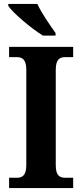

<svg xmlns="http://www.w3.org/2000/svg" viewBox="-20 -951 415 971"><path d="M197 -771H261V-784C234 -822 189 -886 169 -931H22V-921C45 -886 138 -807 197 -771ZM26 0H350V-52H310C283 -52 262 -62 262 -115V-598C262 -652 283 -662 310 -662H350V-714H26V-662H65C91 -662 113 -652 113 -598V-115C113 -62 91 -52 65 -52H26Z"/></svg>

Font: Noto Serif Tamil SemiCondensed
Style: Bold
Weight: 700
Width: 4
Designer: Indian Type Foundry, Tom Grace, and the Monotype Design Team
Foundry: Monotype Imaging Inc.
Version: Version 2.004